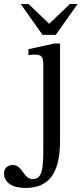

<svg xmlns="http://www.w3.org/2000/svg" viewBox="-115 -698 405 953"><path d="M11 235C129 235 183 160 183 2V-482H156L26 -454V-424C26 -424 40 -427 56 -427C92 -427 100 -417 100 -373V32C100 139 96 191 47 191C1 191 -3 121 -51 121C-78 121 -95 138 -95 163C-95 207 -55 235 11 235ZM162 -525 270 -678H232L129 -580L27 -678H-12L96 -525Z"/></svg>

Font: STIX Two Text
Style: Regular
Weight: 400
Designer: Ross Mills, John Hudson & Paul Hanslow, Tiro Typeworks Ltd; with prior portions MicroPress Inc., and Coen Hoffman.
Foundry: Tiro Typeworks Ltd
Version: Version 2.13 b171